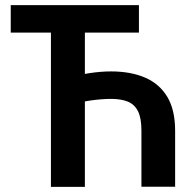

<svg xmlns="http://www.w3.org/2000/svg" viewBox="-20 -731 767 751"><path d="M665 -0.5H533.2V-219.7Q533.2 -268.6 520 -295.4Q506.8 -322.3 480.5 -333.3Q454.1 -344.2 414.1 -344.2Q396.5 -344.2 374.8 -342.5Q353 -340.8 330.6 -337.4Q308.1 -334 287.4 -329.3Q266.6 -324.7 252 -319.3V-426.8Q267.1 -432.1 287.1 -436.8Q307.1 -441.4 329.3 -444.8Q351.6 -448.2 373.5 -450Q395.5 -451.7 414.1 -451.7Q491.2 -451.7 547.4 -427.5Q603.5 -403.3 634.3 -352.3Q665 -301.3 665 -219.7ZM312 -710.9V0H179.2V-710.9ZM523.4 -710.9V-603.5H22V-710.9Z"/></svg>

Font: Roboto SemiCondensed SemiBold
Style: Regular
Weight: 600
Width: 4
Designer: Christian Robertson
Foundry: Google
Version: Version 3.009; 2024